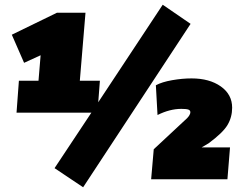

<svg xmlns="http://www.w3.org/2000/svg" viewBox="-20 -759 1022 813"><path d="M787 -658 332 34 211 -47 367 -282H50L60 -417H143L152 -525L82 -493L30 -612L221 -705H342L318 -417H403L396 -326L669 -739ZM834 -135H954L943 0H620L631 -127L762 -249Q786 -269 786 -284Q786 -292 777.5 -295Q769 -298 748 -298Q699 -298 647 -272L640 -398Q666 -412 709 -419.5Q752 -427 791 -427Q867 -427 915 -393Q963 -359 963 -303Q963 -263 943.5 -230Q924 -197 863 -152Z"/></svg>

Font: Nunito Sans Heavy Heavy
Style: Italic
Weight: 400
Italic angle: -4.541°
Designer: Vernon Adams
Foundry: Vernon Adams
Version: Version 2.002